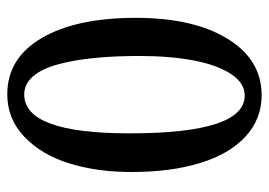

<svg xmlns="http://www.w3.org/2000/svg" viewBox="-122 -580 714 509"><g transform="rotate(90 234.5 -326.0)"><path d="M230.5 11.2Q134.8 11.2 81.3 -80.1Q27.8 -171.4 27.8 -329.6Q27.8 -482.4 83.3 -572.8Q138.7 -663.1 232.9 -663.1Q296.4 -663.1 342.8 -620.1Q389.2 -577.1 412.8 -499.5Q436.5 -421.9 436.5 -318.4Q436.5 -227.1 413.8 -153.6Q391.1 -80.1 343.5 -34.4Q295.9 11.2 230.5 11.2ZM231 -33.7Q334 -33.7 334 -312.5Q334 -618.2 233.9 -618.2Q200.2 -618.2 176.3 -581.3Q152.3 -544.4 140.6 -481.9Q128.9 -419.4 128.9 -338.9Q128.9 -272.5 134.3 -219.2Q139.6 -166 151.1 -123.3Q162.6 -80.6 182.9 -57.1Q203.1 -33.7 231 -33.7Z"/></g></svg>

Font: Elstob 6pt Medium
Style: Regular
Weight: 500
Designer: Peter S. Baker
Version: Version 1.015